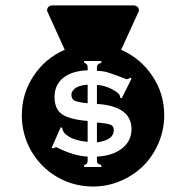

<svg xmlns="http://www.w3.org/2000/svg" viewBox="-20 -659 683 705"><path d="M250 -329.1Q263.7 -345.2 301.8 -348.1V-279.8Q268.1 -283.2 255.1 -288.8Q242.2 -294.4 242.2 -311Q242.2 -321.3 250 -329.1ZM335.9 -136.2V-209Q373.5 -206.1 385.7 -201.2Q397.9 -196.3 397.9 -181.2Q397.9 -144.5 335.9 -136.2ZM392.1 -331.1Q409.7 -321.3 415.3 -315.4Q420.9 -309.6 420.9 -300.8L426.8 -297.9L462.9 -370.1L458 -374Q450.7 -368.2 446.8 -368.2Q440.9 -368.2 437 -371.1Q395.5 -387.2 375.7 -393.1Q356 -398.9 335.9 -398.9V-413.1Q335.9 -424.3 352.1 -428.2V-435.1H289.1V-428.2Q301.8 -424.8 301.8 -413.1V-400.9Q244.1 -398.9 212.2 -373Q180.2 -347.2 180.2 -303.2Q180.2 -259.3 207 -240Q233.9 -220.7 301.8 -214.8V-138.2Q257.8 -142.1 233.4 -157Q209 -171.9 209 -189L203.1 -191.9L169.9 -117.2L174.8 -113.8Q182.1 -118.2 185.1 -118.2Q189.9 -118.2 191.9 -116.2Q250.5 -86.9 301.8 -84V-68.8Q301.8 -62.5 299.3 -58.8Q296.9 -55.2 289.1 -53.2V-45.9H352.1V-53.2Q342.8 -55.2 339.4 -58.6Q335.9 -62 335.9 -68.8V-84Q394 -86.9 428.5 -114.3Q462.9 -141.6 462.9 -185.1Q462.9 -266.1 344.2 -276.9H335.9V-347.2Q363.8 -345.7 392.1 -331.1ZM424.8 -476.1Q495.6 -445.3 539.3 -380.4Q583 -315.4 583 -235.8Q583 -182.6 562.3 -134Q541.5 -85.4 506.6 -50.5Q471.7 -15.6 423.3 5.1Q375 25.9 321.8 25.9Q250.5 25.9 190.2 -9Q129.9 -43.9 95 -104.2Q60.1 -164.6 60.1 -235.8Q60.1 -315.4 103.5 -380.6Q147 -445.8 217.8 -476.1L152.8 -619.1Q152.8 -639.2 174.8 -639.2H467.8Q490.2 -639.2 490.2 -619.1Z"/></svg>

Font: Modern Pictograms
Style: Normal
Weight: 400
Designer: John Caserta
Foundry: John Caserta
Version: 1.000